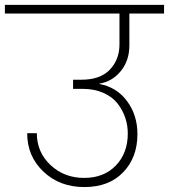

<svg xmlns="http://www.w3.org/2000/svg" viewBox="-52 -760 685 778"><path d="M-32.2 -705.1V-740.2H612.8V-705.1H472.2V-576.2Q472.2 -514.6 437.7 -472.2Q403.3 -429.7 350.1 -420.9V-419.9Q421.4 -406.7 463.1 -349.9Q504.9 -293 504.9 -216.8Q504.9 -121.6 447 -61.8Q389.2 -2 290 -2Q189.9 -2 124 -64.5Q58.1 -127 58.1 -220.2H97.2Q97.2 -143.6 152.6 -91.3Q208 -39.1 289.1 -39.1Q369.1 -39.1 417.5 -89.4Q465.8 -139.6 465.8 -219.2Q465.8 -252 455.6 -282.7Q445.3 -313.5 424.6 -340.3Q403.8 -367.2 367.2 -383.5Q330.6 -399.9 283.2 -399.9H244.1V-437H278.8Q354 -437 393.1 -477.8Q432.1 -518.6 432.1 -580.1V-705.1Z"/></svg>

Font: SVN-Poppins ExtraLight
Style: Regular
Weight: 200
Designer: Ninad Kale (Devanagari), Jonny Pinhorn (Latin)
Foundry: Indian Type Foundry
Version: Version 3.002 2017